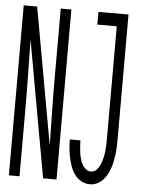

<svg xmlns="http://www.w3.org/2000/svg" viewBox="-53 -777 606 827"><g transform="rotate(5 250.0 -363.5)"><path d="M16 0V-735H74L180 -144Q179 -218 177.5 -292.5Q176 -367 176 -441V-735H222V0H164L99 -362L58 -591Q59 -517 60.5 -442.5Q62 -368 62 -294V0ZM366 8Q347 8 329.5 -1.5Q312 -11 300.5 -27Q289 -43 282.5 -61.5Q276 -80 272 -98.5Q268 -117 266 -136.5Q264 -156 264 -176V-177H310V-176Q310 -163 311 -150.5Q312 -138 313.5 -125.5Q315 -113 318.5 -100Q322 -87 327.5 -76Q333 -65 343.5 -56Q354 -47 366 -47Q381 -47 391 -58Q401 -69 406.5 -82.5Q412 -96 415.5 -110Q419 -124 420.5 -138Q422 -152 422.5 -166.5Q423 -181 423 -195V-680H339V-735H469V-195Q469 -179 468.5 -163.5Q468 -148 466 -132Q464 -116 461 -101Q458 -86 453 -71Q448 -56 440.5 -42Q433 -28 422 -16.5Q411 -5 396.5 1.5Q382 8 366 8Z"/></g></svg>

Font: Iosevka Custom Light
Style: Regular
Weight: 300
Monospace: yes
Designer: Belleve Invis
Foundry: Belleve Invis
Version: Version 27.3.5